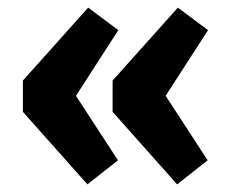

<svg xmlns="http://www.w3.org/2000/svg" viewBox="-20 -521 595 503"><path d="M211 -501 290 -442 179 -270 289 -101 209 -38 40 -228V-310ZM446 -501 525 -442 414 -270 524 -101 444 -38 275 -228V-310Z"/></svg>

Font: Bitter Pro ExtraBold
Style: Regular
Weight: 800
Designer: Sol Matas, and Bitter project Authors
Foundry: Sol Matas
Version: Version 1.010